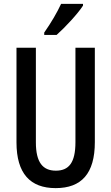

<svg xmlns="http://www.w3.org/2000/svg" viewBox="-20 -960 574 990"><path d="M408 -931V-940H295C274 -895 245 -845 208 -792V-780H272C315 -818 382 -890 408 -931ZM469 -227V-714H369V-227C369 -121 335 -80 268 -80C201 -80 165 -122 165 -226V-714H65V-226C65 -65 136 10 267 10C400 10 469 -65 469 -227Z"/></svg>

Font: Noto Sans Arabic UI XCn Md
Style: Regular
Weight: 500
Width: 2
Designer: Monotype Design Team, Nadine Chahine and Nizar Qandah
Foundry: Monotype Imaging Inc.
Version: Version 2.010